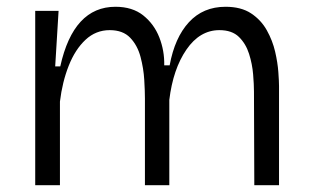

<svg xmlns="http://www.w3.org/2000/svg" viewBox="-20 -547 920 567"><path d="M84 0V-515H153L143 -351H158Q197 -527 321 -527Q371 -527 403 -501.5Q435 -476 450.5 -436.5Q466 -397 465 -354H481Q496 -436 538 -481.5Q580 -527 646 -527Q692 -527 721.5 -507.5Q751 -488 768 -457.5Q785 -427 792.5 -394.5Q800 -362 802 -334Q804 -306 804 -293V0H731L730 -277Q730 -297 727.5 -327.5Q725 -358 715.5 -388Q706 -418 685.5 -438Q665 -458 628 -458Q570 -458 530.5 -400.5Q491 -343 480 -252V0H408V-256Q408 -278 406 -311.5Q404 -345 395 -379Q386 -413 364.5 -435.5Q343 -458 304 -458Q263 -458 232.5 -429.5Q202 -401 183 -353Q164 -305 157 -247V0Z"/></svg>

Font: Bricolage Grotesque 10pt Light
Style: Regular
Weight: 300
Designer: Mathieu Triay
Foundry: Atelier Triay
Version: Version 1.000; ttfautohint (v1.8.4.7-5d5b);gftools[0.9.32]